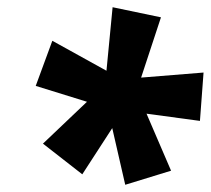

<svg xmlns="http://www.w3.org/2000/svg" viewBox="-20 -788 584 532"><path d="M327 -276 291 -433 208 -305 99 -390 221 -506 79 -550 125 -675 275 -592 292 -768 426 -740 371 -573 544 -587 534 -453 386 -473 454 -315Z"/></svg>

Font: Noto Sans Disp ExtBd
Style: Italic
Weight: 800
Italic angle: -12°
Designer: Monotype Design Team
Foundry: Monotype Imaging Inc.
Version: Version 2.000;GOOG;noto-source:20170915:90ef993387c0